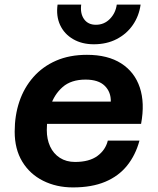

<svg xmlns="http://www.w3.org/2000/svg" viewBox="-20 -805 690 837"><path d="M298 12Q226 12 168 -17Q110 -46 77 -100.5Q44 -155 44 -231Q44 -302 64.5 -362.5Q85 -423 125.5 -469Q166 -515 224.5 -540.5Q283 -566 359 -566Q450 -566 508.5 -528.5Q567 -491 589.5 -423.5Q612 -356 595 -265H152L174 -362H463Q464 -404 436.5 -431Q409 -458 353 -458Q290 -458 253 -425.5Q216 -393 200 -342.5Q184 -292 184 -238Q184 -198 198.5 -166.5Q213 -135 241 -117Q269 -99 307 -99Q369 -99 404.5 -125Q440 -151 450 -192H588Q571 -129 534 -83Q497 -37 438.5 -12.5Q380 12 298 12ZM389 -612Q337 -612 298.5 -634.5Q260 -657 242 -696Q224 -735 231 -785H334Q329 -746 346.5 -721.5Q364 -697 398 -697Q434 -697 459 -722.5Q484 -748 489 -785H593Q586 -735 559 -696Q532 -657 488.5 -634.5Q445 -612 389 -612Z"/></svg>

Font: Azeret Mono Thin SemiBold
Style: Italic
Weight: 600
Italic angle: -12°
Version: Version 1.002